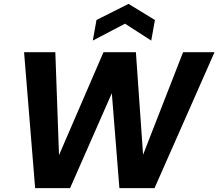

<svg xmlns="http://www.w3.org/2000/svg" viewBox="-20 -969 1125 989"><path d="M161 0 104 -700H265L284 -170L513 -700H680L717 -172L923 -700H1085L776 0H595L556 -489L341 0ZM458 -760 477 -866 642 -949 778 -866 759 -760 624 -847Z"/></svg>

Font: DM Sans 24pt Black
Style: Italic
Weight: 900
Italic angle: -10°
Designer: Colophon Foundry, Jonny Pinhorn
Foundry: Colophon Foundry
Version: Version 4.004;gftools[0.9.30]